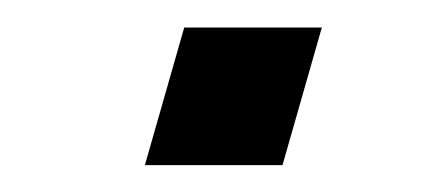

<svg xmlns="http://www.w3.org/2000/svg" viewBox="-20 -123 318 143"><path d="M117.2 -102.5H219.7L190.4 0H87.9Z"/></svg>

Font: Cantarell
Style: Italic
Weight: 400
Italic angle: -16°
Designer: Dave Crossland
Version: Version 1.004